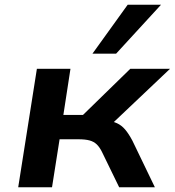

<svg xmlns="http://www.w3.org/2000/svg" viewBox="-20 -792 739 812"><path d="M57 0 136 -501H278L248 -306H331L531 -501H699L432 -248L423 -283Q455 -280 474.5 -271Q494 -262 509 -244.5Q524 -227 540 -197L635 0H484L411 -150Q401 -170 389 -181.5Q377 -193 359 -198Q341 -203 311 -203H232L200 0ZM371 -565 520 -772H661L471 -565Z"/></svg>

Font: Nunito Sans 7pt SemiExpanded
Style: Bold Italic
Weight: 700
Width: 6
Italic angle: -9°
Designer: Vernon Adams
Foundry: Vernon Adams
Version: Version 3.101;gftools[0.9.27]